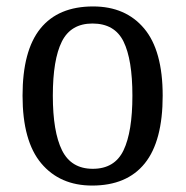

<svg xmlns="http://www.w3.org/2000/svg" viewBox="-20 -566 576 596"><path d="M266 10Q166 10 108 -59Q50 -128 50 -269Q50 -409 105.5 -477.5Q161 -546 269 -546Q370 -546 427.5 -477.5Q485 -409 485 -269Q485 -128 429.5 -59Q374 10 266 10ZM268 -42Q336 -42 363.5 -99.5Q391 -157 391 -269Q391 -381 363.5 -437Q336 -493 267 -493Q200 -493 172 -437Q144 -381 144 -269Q144 -157 172.5 -99.5Q201 -42 268 -42Z"/></svg>

Font: Noto Serif Khmer SemiCondensed
Style: Regular
Weight: 400
Width: 4
Designer: Danh Hong and the Monotype Design Team
Foundry: Monotype Imaging Inc.
Version: Version 2.004; ttfautohint (v1.8.4.7-5d5b)